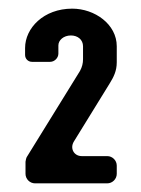

<svg xmlns="http://www.w3.org/2000/svg" viewBox="-20 -691 327 444"><path d="M250 -289V-308C250 -320 240 -330 228 -330H169C151 -330 141 -348 151 -364L233 -497C243 -513 250 -527 250 -547V-584C250 -635 199 -671 147 -671C81 -671 38 -626 38 -580V-564C38 -555 45 -548 54 -548H96C106 -548 115 -557 115 -567V-586C115 -598 127 -609 144 -609C160 -609 172 -599 172 -584V-554C172 -545 170 -536 165 -527L42 -328C41 -327 39 -319 39 -317V-289C39 -277 49 -267 61 -267H228C240 -267 250 -277 250 -289Z"/></svg>

Font: DIN Rundschrift
Style: Mittel
Weight: 400
Version: Version 1.027